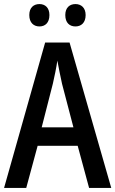

<svg xmlns="http://www.w3.org/2000/svg" viewBox="-20 -924 567 944"><path d="M124 -850C124 -812 146 -794 174 -794C202 -794 223 -812 223 -850C223 -886 202 -904 174 -904C146 -904 124 -887 124 -850ZM301 -850C301 -812 322 -794 351 -794C379 -794 401 -812 401 -850C401 -886 379 -904 351 -904C323 -904 301 -887 301 -850ZM418 0H527L322 -715H202L0 0H109L165 -207H362ZM285 -512 341 -298H185L240 -513C248 -548 257 -591 262 -626C267 -595 278 -546 285 -512Z"/></svg>

Font: Noto Sans Myanmar UI Condensed Medium
Style: Regular
Weight: 500
Width: 3
Designer: Monotype Design Team
Foundry: Monotype Imaging Inc.
Version: Version 2.103